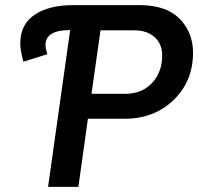

<svg xmlns="http://www.w3.org/2000/svg" viewBox="-20 -727 771 747"><path d="M285 0 322 -265H465Q580 -265 655.5 -338Q731 -411 731 -522Q731 -582 700.5 -627.5Q670 -673 619 -692Q577 -707 526 -707H264Q170 -707 114.5 -669.5Q59 -632 59 -559Q59 -530 71 -487L164 -516Q157 -539 157 -552Q157 -610 253 -610L167 0ZM467 -362H336L371 -609H502Q552 -609 581.5 -582.5Q611 -556 611 -512Q611 -446 571.5 -404Q532 -362 467 -362Z"/></svg>

Font: Brisa Sans Medium
Style: Italic
Weight: 600
Italic angle: -8°
Designer: Dalton Maag Ltd
Foundry: Dalton Maag Ltd
Version: Version 1.101;July 10, 2019;FontCreator 11.5.0.2425 64-bit